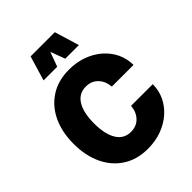

<svg xmlns="http://www.w3.org/2000/svg" viewBox="-269 -1129 1280 1280"><g transform="rotate(-45 370.5 -489.5)"><path d="M231.9 -368.2Q231.9 -266.6 266.6 -210.4Q301.3 -154.3 366.7 -154.3Q418.9 -154.3 451.9 -188.2Q484.9 -222.2 489.7 -277.3L693.8 -276.9Q693.8 -218.3 669.7 -167.2Q645.5 -116.2 601.6 -77.4Q557.6 -38.6 498 -16.6Q438.5 5.4 367.7 5.4Q265.6 5.4 191.9 -42Q118.2 -89.4 78.6 -173.6Q39.1 -257.8 39.1 -368.2Q39.1 -479 78.6 -562.7Q118.2 -646.5 191.9 -693.6Q265.6 -740.7 367.7 -740.7Q438.5 -740.7 498 -718.8Q557.6 -696.8 601.6 -658Q645.5 -619.1 669.7 -568.1Q693.8 -517.1 693.8 -458.5H489.7Q484.9 -513.7 451.9 -547.6Q418.9 -581.5 366.7 -581.5Q301.3 -581.5 266.6 -525.9Q231.9 -470.2 231.9 -368.2ZM529.8 -809.6H401.4L363.3 -912.6L325.7 -809.6H196.8L249 -983.9H477.1Z"/></g></svg>

Font: Estedad-FD Black
Style: Regular
Weight: 900
Designer: Amin Abedi
Version: Version 7.3